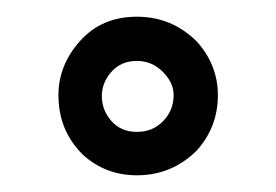

<svg xmlns="http://www.w3.org/2000/svg" viewBox="-20 -834 331 230"><path d="M80 -648Q107 -624 144 -624Q186 -624 216 -654Q241 -682 241 -720Q241 -756 216 -784Q186 -814 144 -814Q102 -814 76 -785Q50 -756 50 -720Q50 -677 80 -648ZM144 -676Q125 -676 113.5 -689Q102 -702 102 -719Q102 -735 113.5 -748Q125 -761 144 -761Q162 -761 175 -748Q188 -735 188 -720Q188 -702 175.5 -689Q163 -676 144 -676Z"/></svg>

Font: WDXL Lubrifont SC
Style: Regular
Weight: 400
Designer: [WDXL Lubrifont] Copyright 2020-2022 (c) NightFurySL2001, Skr-ZERO; [ZCOOL QingKe HuangYou] Copyright 2018-2022 (c) The 
Version: Version 2.001;hotconv 1.1.1;makeotfexe 2.6.0